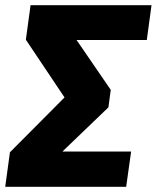

<svg xmlns="http://www.w3.org/2000/svg" viewBox="-42 -715 600 735"><path d="M538 -695H75L57 -563L205 -342L-4 -132L-22 0H441L460 -135H197L373 -304L382 -371L251 -562H520Z"/></svg>

Font: Fira Sans ExtraBold
Style: Italic
Weight: 800
Italic angle: -8°
Designer: bBox Type GmbH & Carrois Corporate GbR & Edenspiekermann AG
Foundry: bBox Type GmbH & Carrois Corporate GbR & Edenspiekermann AG
Version: Version 4.301;PS 004.301;hotconv 1.0.88;makeotf.lib2.5.64775